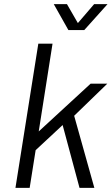

<svg xmlns="http://www.w3.org/2000/svg" viewBox="-20 -912 542 932"><path d="M241 -892 312 -766H389L502 -892H437L358 -800L305 -892ZM55 0H124L153 -183L284 -305L366 0H438L340 -350L501 -506H420L168 -274L235 -700H166Z"/></svg>

Font: Arthouse Owned
Style: Italic
Weight: 400
Italic angle: -10°
Designer: Jeremy Tribby
Foundry: Tribby Type
Version: Version 1.000;PS 001.000;hotconv 1.0.88;makeotf.lib2.5.64775